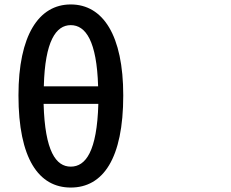

<svg xmlns="http://www.w3.org/2000/svg" viewBox="-20 -808 1040 863"><path d="M298 35C443 35 534 -95 534 -379C534 -649 443 -788 298 -788C154 -788 63 -649 63 -379C63 -95 154 35 298 35ZM176 -341H422C416 -127 365 -59 298 -59C232 -59 182 -127 176 -341ZM177 -420C182 -624 232 -695 298 -695C365 -695 415 -624 421 -420Z"/></svg>

Font: コーポレート・ロゴ ver3 Medium
Style: Regular
Weight: 500
Designer: [KANA_main] LOGOTYPE.JP [Source Han Sans] Ryoko NISHIZUKA 西塚涼子 (kana, bopomofo & ideographs); Paul D. Hunt (Latin, Greek
Version: Version 12.001;FEAKit 1.0